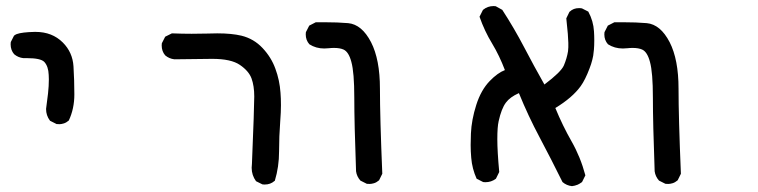

<svg xmlns="http://www.w3.org/2000/svg" viewBox="-20 -493 2540 643"><path d="M134.3 -127.9V-128.4Q138.2 -155.8 140.9 -180.4Q143.6 -205.1 143.6 -227.1Q143.6 -234.4 143.1 -242.2Q142.1 -270.5 128.4 -285.6Q116.2 -298.3 70.3 -298.3Q64.9 -298.3 58.1 -298.3Q40.5 -300.3 27.3 -311.5Q15.6 -325.2 15.6 -344.7Q15.6 -347.7 16.1 -352.1L26.9 -373.5Q31.2 -377 36.1 -378.9Q53.7 -385.3 96.2 -386.2Q97.7 -386.2 99.1 -386.2Q154.8 -386.2 190.4 -350.6Q223.1 -317.9 226.1 -271Q229 -223.6 229 -176.8Q229 -128.9 210.4 -89.4Q201.7 -82 193.4 -79.6Q185.1 -77.1 179.4 -77.1Q173.8 -77.1 169.4 -77.6L147.9 -88.4L147 -89.4Q134.3 -106.4 134.3 -127.9Z M690.9 -295.9Q649.9 -295.9 564.5 -294.4H564Q546.4 -296.4 533.2 -307.6Q521.5 -321.3 521.5 -340.8Q521.5 -343.8 522 -348.1L533.2 -370.1L555.7 -381.3Q590.3 -379.9 621.8 -379.9Q653.3 -379.9 674.3 -380.6Q695.3 -381.3 707.5 -381.3Q755.9 -381.3 788.6 -373.5Q830.1 -363.3 859.4 -332Q888.7 -300.8 902.3 -262.7Q916.5 -224.6 919.4 -182.1Q920.9 -164.1 920.9 -140.6Q920.9 -117.2 918.5 -87.4Q914.6 -36.1 914.6 14.2Q914.6 65.4 900.4 112.3L898.9 113.3Q885.7 125 866.2 125Q863.3 125 858.9 124.5L837.4 113.8Q822.8 93.8 822.8 68.8Q822.8 62.5 823.7 56.2Q831.5 -133.8 831.5 -169.9Q831.5 -205.1 822.3 -230.5Q813 -255.4 783.4 -275.6Q753.9 -295.9 690.9 -295.9Z M1172.4 80.1Q1166.5 -81.1 1166.5 -165.8Q1166.5 -250.5 1156.7 -285.6Q1147.9 -319.3 1130.4 -327.1Q1118.2 -332.5 1098.6 -332.5Q1089.8 -332.5 1081.3 -331.5Q1072.8 -330.6 1065.9 -330.6Q1038.1 -330.6 1016.1 -344.7Q1003.9 -358.4 1003.9 -377.9Q1003.9 -380.9 1004.4 -385.3L1015.6 -407.2L1037.6 -418.5Q1051.8 -418.5 1066.4 -418.5Q1111.3 -418.5 1146 -415.5Q1191.9 -411.1 1222.7 -351.6Q1252.4 -293.5 1252.4 -196.3Q1252.4 -100.6 1260.3 88.9L1249.5 110.8Q1240.7 118.2 1232.4 120.6Q1224.1 123 1218.5 123Q1212.9 123 1208.5 122.6L1187 111.8Q1174.8 98.1 1172.4 80.6Z M1651.9 83 1641.1 105 1640.1 106Q1625 117.2 1605.5 117.2Q1602.5 117.2 1598.1 116.7L1576.2 105.5Q1561 71.8 1558.1 35.2Q1556.2 13.7 1556.2 -7.1Q1556.2 -27.8 1557.1 -45.9Q1559.1 -91.8 1575 -141.6Q1590.8 -191.4 1620.1 -221.7Q1646.5 -249 1670.9 -258.3Q1652.3 -307.1 1628.4 -346.7Q1602.5 -389.2 1585.9 -437L1597.2 -459.5L1598.1 -460.4Q1613.3 -472.7 1632.8 -472.7Q1636.2 -472.7 1640.1 -472.2L1662.1 -460Q1702.1 -398.4 1735.1 -335.2Q1768.1 -272 1803.2 -210Q1858.4 -251.5 1868.2 -273.4Q1878.4 -297.4 1882.3 -321.3Q1883.3 -328.1 1883.3 -334.7Q1883.3 -341.3 1883.3 -349.6Q1883.3 -357.9 1881.6 -379.9Q1879.9 -401.9 1876.5 -431.6L1887.2 -453.6L1888.2 -454.1Q1900.4 -465.8 1918.9 -465.8Q1926.8 -465.8 1929.2 -464.8L1950.2 -454.1Q1967.3 -422.4 1969.2 -388.2Q1970.2 -374.5 1970.2 -357.4Q1970.2 -340.3 1969 -326.7Q1967.8 -313 1966.6 -306.4Q1965.3 -299.8 1963.6 -292.7Q1961.9 -285.6 1959.5 -278.3Q1957 -271 1954.1 -263.2Q1939.9 -225.6 1924.8 -204.6Q1897 -166 1839.8 -131.3Q1864.3 -71.8 1894 -19.8Q1923.8 32.2 1940.4 94.2L1929.2 116.7Q1920.4 123 1914.6 125.5Q1904.8 129.4 1895.5 130.4Q1877.4 128.4 1863.8 116.7Q1826.2 40.5 1787.4 -32.5Q1748.5 -105.5 1717.8 -181.2Q1688 -168 1674.3 -149.4Q1659.2 -129.4 1649.9 -86.9Q1645.5 -67.9 1645.5 -27.1Q1645.5 13.7 1651.9 83Z M2172.4 80.1Q2166.5 -81.1 2166.5 -165.8Q2166.5 -250.5 2156.7 -285.6Q2147.9 -319.3 2130.4 -327.1Q2118.2 -332.5 2098.6 -332.5Q2089.8 -332.5 2081.3 -331.5Q2072.8 -330.6 2065.9 -330.6Q2038.1 -330.6 2016.1 -344.7Q2003.9 -358.4 2003.9 -377.9Q2003.9 -380.9 2004.4 -385.3L2015.6 -407.2L2037.6 -418.5Q2051.8 -418.5 2066.4 -418.5Q2111.3 -418.5 2146 -415.5Q2191.9 -411.1 2222.7 -351.6Q2252.4 -293.5 2252.4 -196.3Q2252.4 -100.6 2260.3 88.9L2249.5 110.8Q2240.7 118.2 2232.4 120.6Q2224.1 123 2218.5 123Q2212.9 123 2208.5 122.6L2187 111.8Q2174.8 98.1 2172.4 80.6Z"/></svg>

Font: Bakudai
Style: Medium
Weight: 500
Version: Version 1.48